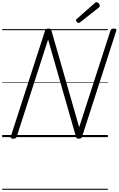

<svg xmlns="http://www.w3.org/2000/svg" viewBox="-20 -1263 1092 1768"><path d="M101 14Q73 14 79 -5L395 -981Q398 -991 405 -995.5Q412 -1000 426 -1000Q438 -1000 444 -996.5Q450 -993 453 -984L709 -91L997 -981Q1000 -991 1007.5 -995.5Q1015 -1000 1029 -1000Q1057 -1000 1051 -981L736 -5Q733 5 726 9.5Q719 14 706 14Q694 14 688.5 10.5Q683 7 680 -2L423 -899L134 -5Q131 5 123.5 9.5Q116 14 101 14ZM704 -1051Q697 -1051 688.5 -1059.5Q680 -1068 680 -1075Q680 -1078 680.5 -1080.5Q681 -1083 685 -1087L852 -1234Q856 -1238 859.5 -1240.5Q863 -1243 867 -1243Q874 -1243 881.5 -1238Q889 -1233 894 -1225Q899 -1217 899 -1210Q899 -1206 898 -1203Q897 -1200 892 -1195L718 -1058Q713 -1055 710 -1053Q707 -1051 704 -1051ZM0 475H973V485H0ZM0 -20H973V0H0ZM0 -505H973V-500H0ZM0 -995H973V-985H0Z"/></svg>

Font: Playwrite CZ Guides
Style: Regular
Weight: 400
Designer: Veronika Burian, José Scaglione
Foundry: TypeTogether
Version: Version 1.003